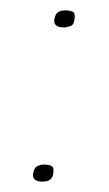

<svg xmlns="http://www.w3.org/2000/svg" viewBox="-20 -351 211 371"><path d="M44 -16Q46 -27 52 -30Q58 -33 65 -33Q73 -33 79 -30.5Q85 -28 83 -16Q82 -9 78.5 -5.5Q75 -2 70.5 -1Q66 0 62 0Q58 0 53.5 -1Q49 -2 46 -5.5Q43 -9 44 -16ZM85 -314Q87 -325 93 -328Q99 -331 106 -331Q114 -331 120 -328.5Q126 -326 124 -314Q123 -303 116 -300.5Q109 -298 103 -298Q99 -298 94.5 -299Q90 -300 87 -303.5Q84 -307 85 -314Z"/></svg>

Font: Genos Thin
Style: Italic
Weight: 100
Italic angle: -8°
Designer: Robert E. Leuschke
Foundry: Robert E. Leuschke
Version: Version 1.010